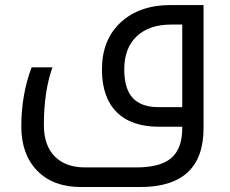

<svg xmlns="http://www.w3.org/2000/svg" viewBox="-20 -505 916 765"><path d="M301.8 240.2Q191.9 240.2 128.4 175.3Q64.9 110.4 64.9 -1Q64.9 -128.4 106 -236.8H189Q154.8 -141.1 154.8 -6.8Q154.8 74.2 198 118.2Q241.2 162.1 319.8 162.1H522Q619.6 162.1 662.8 124.3Q706.1 86.4 706.1 6.8V0H613.8Q502.9 0 444.6 -58.6Q386.2 -117.2 386.2 -228Q386.2 -346.7 460.9 -415.8Q535.6 -484.9 660.2 -484.9H791V5.9Q791 240.2 538.1 240.2ZM706.1 -78.1V-407.2H663.1Q574.2 -407.2 524.7 -360.4Q475.1 -313.5 475.1 -229Q475.1 -150.9 509 -114.5Q543 -78.1 611.8 -78.1Z"/></svg>

Font: Droid Arabic Kufi
Style: Regular
Weight: 400
Designer: Pascal Zoghbi
Foundry: Irfont.ir
Version: Version 1.00 February 28, 2013, initial release